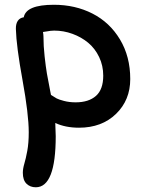

<svg xmlns="http://www.w3.org/2000/svg" viewBox="-20 -564 614 809"><path d="M130.9 225.1Q106.9 225.1 91.6 210Q76.2 194.8 76.2 164.1Q76.2 147 82.5 125.7Q88.9 104.5 95 71.5Q101.1 38.6 101.1 -6.8Q101.1 -82 75 -225.8Q48.8 -369.6 46.9 -441.9Q46.4 -463.4 54.9 -476.1Q63.5 -488.8 80.1 -491.2Q89.8 -543.9 207 -543.9Q296.9 -543.9 369.6 -506.8Q442.4 -469.7 485.6 -397.7Q528.8 -325.7 528.8 -231Q528.8 -142.1 468.8 -84Q408.7 -25.9 313 -25.9Q255.4 -25.9 212.9 -45.9Q214.8 -7.8 214.8 9.8Q214.8 225.1 130.9 225.1ZM163.1 -410.2Q163.1 -370.6 168 -326.4Q172.9 -282.2 177.7 -253.7Q182.6 -225.1 191.9 -178.7Q193.8 -168.9 194.8 -164.1Q209.5 -154.3 218.5 -149.4Q227.5 -144.5 249.8 -138.7Q272 -132.8 298.8 -132.8Q353.5 -132.8 384.3 -159.9Q415 -187 415 -245.1Q415 -287.6 397.7 -323.7Q380.4 -359.9 351.6 -383.8Q322.8 -407.7 285.4 -421.4Q248 -435.1 208 -435.1Q200.7 -435.1 192.9 -434.1Q185.1 -433.1 175.5 -431.4Q166 -429.7 161.1 -429.2Q163.1 -417.5 163.1 -410.2Z"/></svg>

Font: Shantell Sans Bouncy
Style: Regular
Weight: 500
Designer: Stephen Nixon, Anya Danilova, Shantell Martin
Foundry: Arrow Type
Version: Version 1.006;[9816181b4]